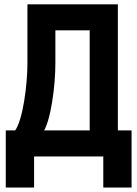

<svg xmlns="http://www.w3.org/2000/svg" viewBox="-20 -713 626 875"><path d="M170.9 -101.6 45.9 -113.8Q60.5 -133.1 71.5 -169.3Q82.5 -205.6 89.8 -250.5Q97.2 -295.4 101.1 -340.8Q105 -386.2 105 -424.5V-693.4H232.4V-427.2Q232.4 -388.2 228.8 -341.1Q225.1 -294 217.5 -247.4Q210 -200.7 198.5 -162Q187 -123.3 170.9 -101.6ZM6.3 141.6V-89.4H135.3V141.6ZM450.7 141.6V-89.4H579.6V141.6ZM388.7 0V-693.4H517.1V0ZM166.5 -574.7V-693.4H469.2V-574.7ZM579.6 -118.7V0H6.3V-118.7Z"/></svg>

Font: Cascadia Mono
Style: Regular
Weight: 400
Monospace: yes
Designer: Aaron Bell
Foundry: Saja Typeworks
Version: Version 2404.023